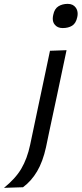

<svg xmlns="http://www.w3.org/2000/svg" viewBox="-112 -752 412 968"><path d="M-92 195Q-34.5 149 -4.8 98.8Q25 48.5 40 -22L81.5 -219L92 -268.5Q106 -336 117.5 -389Q128.5 -441.5 140 -496L223.5 -499Q211.5 -443 200.5 -390Q189.5 -337 175 -269Q162.5 -211 153 -166.5Q143.5 -122 135.5 -84.5Q127.5 -47 120 -10Q104 63 75 112Q46 161 4 192ZM204 -610.5Q177 -610.5 163.5 -628.5Q154 -640 154 -658Q154 -667 156.5 -677.5Q162.5 -707.5 182.2 -720Q202 -732.5 229.5 -732.5Q256.5 -732.5 270 -713.5Q279.5 -700.5 279.5 -682.5Q279.5 -674.5 277.5 -665.5Q271 -634.5 251.8 -622.5Q232.5 -610.5 204 -610.5Z"/></svg>

Font: Heraclito
Style: Italic
Weight: 400
Italic angle: -12°
Designer: Kostas Bartsokas (font) & Cristiano Sobral (main changes)
Foundry: Kostas Bartsokas (font) & Cristiano Sobral (main changes)
Version: Version 1.00;July 8, 2020;FontCreator 13.0.0.2655 64-bit